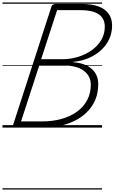

<svg xmlns="http://www.w3.org/2000/svg" viewBox="-20 -1030 925 1550"><path d="M106 0Q79 0 85 -19L396 -979Q403 -998 431 -998H642Q721 -998 775 -978Q829 -958 857 -919Q885 -880 885 -824Q885 -763 860.5 -712Q836 -661 793 -622.5Q750 -584 694 -560.5Q638 -537 574 -531L572 -527Q614 -525 650.5 -513Q687 -501 714.5 -479Q742 -457 757.5 -425Q773 -393 773 -351Q773 -281 749.5 -225Q726 -169 683.5 -126.5Q641 -84 585 -56Q529 -28 463.5 -14Q398 0 327 0ZM150 -50H320Q404 -50 475 -69.5Q546 -89 599.5 -127Q653 -165 683 -220.5Q713 -276 713 -346Q713 -384 697 -413Q681 -442 652 -462Q623 -482 582 -492Q541 -502 489 -502H297ZM312 -552H484Q548 -552 609 -570.5Q670 -589 719 -623.5Q768 -658 797 -706.5Q826 -755 826 -815Q826 -859 804.5 -888.5Q783 -918 739 -933Q695 -948 628 -948H441ZM0 490H804V500H0ZM0 -20H804V0H0ZM0 -505H804V-500H0ZM0 -1010H804V-1000H0Z"/></svg>

Font: Playwrite AU TAS Guides
Style: Regular
Weight: 400
Designer: Veronika Burian, José Scaglione
Foundry: TypeTogether
Version: Version 1.003